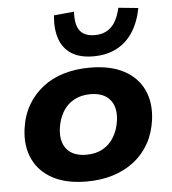

<svg xmlns="http://www.w3.org/2000/svg" viewBox="-54 -817 785 877"><g transform="rotate(-5 338.0 -378.0)"><path d="M309 11Q215 11 153 -22.5Q91 -56 63.5 -115.5Q36 -175 46 -252Q54 -313 81 -360Q108 -407 150 -440Q192 -473 247 -489.5Q302 -506 367 -506Q461 -506 523 -473Q585 -440 612.5 -381Q640 -322 630 -244Q622 -184 595.5 -136.5Q569 -89 526.5 -56Q484 -23 429 -6Q374 11 309 11ZM318 -111Q361 -111 392.5 -128.5Q424 -146 444 -178.5Q464 -211 470 -255Q478 -315 449 -350Q420 -385 359 -385Q317 -385 284.5 -367.5Q252 -350 232.5 -317.5Q213 -285 207 -242Q199 -181 228 -146Q257 -111 318 -111ZM389 -556Q328 -556 289.5 -580Q251 -604 235 -649.5Q219 -695 225 -758L318 -767Q314 -708 335 -680Q356 -652 403 -652Q450 -652 479 -680Q508 -708 521 -767L612 -758Q600 -695 571 -649.5Q542 -604 496 -580Q450 -556 389 -556Z"/></g></svg>

Font: Nunito Sans 10pt SemiExpanded ExtraBold
Style: Italic
Weight: 800
Width: 6
Italic angle: -9°
Designer: Vernon Adams
Foundry: Vernon Adams
Version: Version 3.101;gftools[0.9.27]